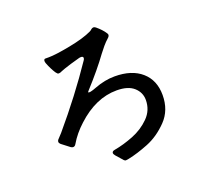

<svg xmlns="http://www.w3.org/2000/svg" viewBox="-138 -959 1277 1178"><g transform="rotate(-20 500.0 -370.5)"><path d="M840 -253Q840 -154 778 -90Q716 -26 643 3Q570 32 511 44Q496 47 491 47Q489 47 485 45Q480 43 470 30Q450 7 440 -4Q431 -15 431 -22Q431 -34 448 -37Q510 -48 574.5 -73.5Q639 -99 686 -146Q733 -193 733 -260Q733 -309 695.5 -342.5Q658 -376 584 -376Q447 -376 323 -261Q268 -211 234 -153Q227 -140 215 -140Q209 -140 201 -145Q171 -167 149 -185Q140 -193 140 -201Q140 -211 150 -220Q155 -225 175 -247Q333 -433 457 -617Q463 -625 463 -632Q463 -643 448 -643Q442 -643 438 -642Q368 -623 334 -611L310 -602Q296 -595 288 -595Q282 -595 278.5 -598Q275 -601 269 -609Q249 -640 233 -681Q230 -690 230 -696Q230 -703 233.5 -706.5Q237 -710 243 -709H263Q307 -709 403.5 -727.5Q500 -746 554 -772Q560 -775 562 -777Q573 -788 583 -788Q589 -788 597 -782Q631 -754 649 -726Q654 -719 654 -714Q654 -704 642 -694Q625 -679 607.5 -658.5Q590 -638 576 -619Q516 -536 422 -433Q417 -428 417 -425Q417 -420 432 -423Q447 -426 470 -435Q537 -461 602 -461Q713 -461 776.5 -405.5Q840 -350 840 -253Z"/></g></svg>

Font: Shippori Gochic B2 Bold
Style: Regular
Weight: 700
Designer: FONTDASU
Foundry: FONTDASU / Google Inc. / but / Adobe
Version: Version 1.130